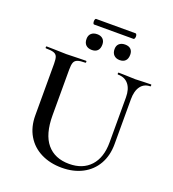

<svg xmlns="http://www.w3.org/2000/svg" viewBox="-157 -995 1014 1127"><g transform="rotate(20 350.5 -431.0)"><path d="M481 -613Q478 -613 478 -619Q478 -625 481 -625L526 -624Q562 -622 586 -622Q604 -622 640 -624L684 -625Q686 -625 686 -619Q686 -613 684 -613Q645 -613 623.5 -584Q602 -555 602 -503V-223Q602 -151 571.5 -97.5Q541 -44 485.5 -15Q430 14 357 14Q284 14 227 -14.5Q170 -43 138.5 -96.5Q107 -150 107 -222V-544Q107 -574 101.5 -588Q96 -602 80 -607.5Q64 -613 31 -613Q28 -613 28 -619Q28 -625 31 -625L83 -624Q127 -622 154 -622Q184 -622 228 -624L278 -625Q281 -625 281 -619Q281 -613 278 -613Q245 -613 229 -607Q213 -601 207.5 -586.5Q202 -572 202 -542V-257Q202 -139 251 -80.5Q300 -22 390 -22Q475 -22 523 -74.5Q571 -127 571 -222V-503Q571 -555 547.5 -584Q524 -613 481 -613ZM241 -859Q241 -865 243 -870.5Q245 -876 249 -876H495Q499 -876 501.5 -871Q504 -866 504 -859Q504 -852 501.5 -846.5Q499 -841 495 -841H249Q245 -841 243 -846.5Q241 -852 241 -859ZM236 -747Q236 -769 249.5 -781.5Q263 -794 287 -794Q309 -794 322 -781.5Q335 -769 335 -747Q335 -722 322.5 -709Q310 -696 287 -696Q263 -696 249.5 -709Q236 -722 236 -747ZM411 -747Q411 -769 424.5 -781Q438 -793 461 -793Q484 -793 496.5 -781Q509 -769 509 -747Q509 -722 496.5 -709Q484 -696 461 -696Q438 -696 424.5 -709.5Q411 -723 411 -747Z"/></g></svg>

Font: Cormorant SC SemiBold
Style: Regular
Weight: 600
Designer: Christian Thalmann (Catharsis Fonts)
Version: Version 3.000